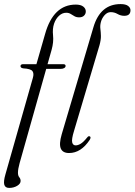

<svg xmlns="http://www.w3.org/2000/svg" viewBox="-40 -742 660 941"><path d="M60.5 -418Q60.5 -427.5 74 -427.5H138.5L181 -575.5Q221.5 -719.5 331.5 -719.5Q355.5 -719.5 368 -709.8Q380.5 -700 380.5 -686Q380.5 -674 372 -665.5Q363.5 -657 348 -657Q334.5 -657 325 -662.5Q315.5 -668 306.2 -673.8Q297 -679.5 284.5 -679.5Q265 -679.5 249 -664.5Q233 -649.5 225 -626Q216.5 -601 220 -568.5Q223.5 -536 213 -498L193 -427.5H269.5Q281.5 -427.5 281.5 -419Q281.5 -412.5 274.8 -408.5Q268 -404.5 258.5 -404.5H186.5L56 58Q48 87 48 104.5Q48 119 54.5 126.8Q61 134.5 61 145Q61 158.5 44 168.8Q27 179 5 179Q-14.5 179 -19 163.2Q-23.5 147.5 -13.5 113L121 -360Q127.5 -382 119 -393.5Q110.5 -405 74 -407Q60.5 -409 60.5 -418ZM551 -722Q576 -722 587.8 -713Q599.5 -704 599.5 -692Q599.5 -664.5 569 -664.5Q551.5 -664.5 536 -673.5Q520.5 -682.5 502.5 -682.5Q485.5 -682.5 472 -667Q458.5 -651.5 454 -632Q450 -616 452 -600.5Q454 -585 454.5 -566.2Q455 -547.5 448 -521.5L323 -101Q310 -59 313.8 -44.2Q317.5 -29.5 331 -29.5Q342 -29.5 355.5 -37.5Q369 -45.5 387.5 -68.5Q394 -76.5 399 -74Q408 -71 400 -57Q357 8 298.5 8Q267.5 8 258 -14Q248.5 -36 262.5 -84L418 -609Q451.5 -722 551 -722Z"/></svg>

Font: Fraunces 144pt Soft Light
Style: Italic
Weight: 300
Italic angle: -16°
Version: Version 1.000;[b76b70a41]